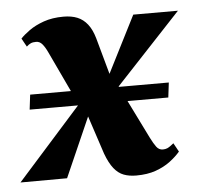

<svg xmlns="http://www.w3.org/2000/svg" viewBox="-83 -582 660 638"><g transform="rotate(-5 246.5 -262.5)"><path d="M346.5 11Q323 11 305 4.2Q287 -2.5 272.5 -20.5Q258 -38.5 246 -71L185.5 -254.5L221 -237L116.5 0L-39 0.5L205 -273L190.5 -211L91.5 -421Q83 -439.5 74.2 -450Q65.5 -460.5 53.5 -460.5Q42.5 -460.5 35.8 -457.5Q29 -454.5 21.5 -447.5L6 -475.5Q16.5 -487 36.2 -501.2Q56 -515.5 85 -525.8Q114 -536 151 -536Q178 -536 197.5 -528Q217 -520 231 -502.2Q245 -484.5 253.5 -455L298.5 -292.5L269 -297.5L383 -522.5H532L281.5 -254.5L298.5 -320L402 -110.5Q412 -90.5 420.5 -79Q429 -67.5 442 -67.5Q450.5 -67.5 457.5 -70.5Q464.5 -73.5 478.5 -85L494.5 -56Q481 -40 460.5 -24.5Q440 -9 412 1Q384 11 346.5 11ZM12.5 -238 18.5 -287.5H481L475 -238Z"/></g></svg>

Font: Merriweather 96pt Black
Style: Italic
Weight: 900
Italic angle: -7.8°
Version: Version 2.101